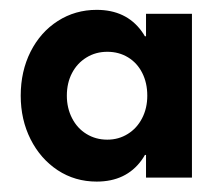

<svg xmlns="http://www.w3.org/2000/svg" viewBox="-20 -791 437 380"><path d="M171.4 -431.6Q128.4 -431.6 94.2 -454.1Q60.1 -476.6 40.5 -515.4Q21 -554.2 21 -601.6Q21 -649.9 40.5 -688.7Q60.1 -727.5 94.5 -749.5Q128.9 -771.5 171.4 -771.5Q229.5 -771.5 260.3 -729.2Q291 -687 291 -601.6L258.8 -719.2H298.3V-484.4H258.8L291 -601.6Q291 -516.6 260.3 -474.1Q229.5 -431.6 171.4 -431.6ZM271.5 -601.6Q271.5 -627 261.5 -646.7Q251.5 -666.5 233.4 -677.5Q215.3 -688.5 192.4 -688.5Q169.4 -688.5 151.1 -677.2Q132.8 -666 122.6 -646.5Q112.3 -627 112.3 -601.6Q112.3 -577.1 122.6 -557.1Q132.8 -537.1 151.1 -525.9Q169.4 -514.6 192.4 -514.6Q214.8 -514.6 232.9 -525.9Q251 -537.1 261.2 -556.9Q271.5 -576.7 271.5 -601.6ZM269 -439.5V-505.4L282.7 -601.6L269 -687.5V-763.7H359.9V-439.5Z"/></svg>

Font: Wanted Sans Std Variable
Style: Regular
Weight: 400
Designer: Original Design by Kil Hyung-jin and Kang Hanbin, Wanted Lab, Inc;
Foundry: Wanted Lab, Inc.
Version: Version 1.003;Glyphs 3.2 (3227)